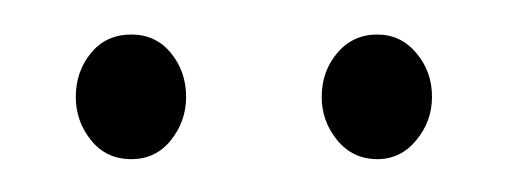

<svg xmlns="http://www.w3.org/2000/svg" viewBox="-20 -608 302 114"><path d="M58 -513.5Q43 -513.5 34 -524.8Q25 -536 25 -550.5Q25 -565.5 34 -576.5Q43 -587.5 58 -587.5Q72.5 -587.5 81.5 -576.5Q90.5 -565.5 90.5 -550.5Q90.5 -536 81.5 -524.8Q72.5 -513.5 58 -513.5ZM204 -513.5Q189.5 -513.5 180.2 -524.8Q171 -536 171 -550.5Q171 -565.5 180.2 -576.5Q189.5 -587.5 204 -587.5Q218 -587.5 227.2 -576.5Q236.5 -565.5 236.5 -550.5Q236.5 -536 227.2 -524.8Q218 -513.5 204 -513.5Z"/></svg>

Font: Fraunces 72pt S100 Thin
Style: Regular
Weight: 100
Version: Version 1.000; ttfautohint (v1.8.3)